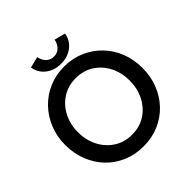

<svg xmlns="http://www.w3.org/2000/svg" viewBox="-219 -991 1165 1165"><g transform="rotate(-45 364.0 -408.0)"><path d="M131 -330.5Q131 -262.5 159.5 -207.2Q188 -152 238 -119.8Q288 -87.5 353 -87.5Q419 -87.5 468.8 -119.8Q518.5 -152 546.8 -207.2Q575 -262.5 575 -330.5Q575 -398.5 546.8 -453.5Q518.5 -508.5 468.8 -540.5Q419 -572.5 353 -572.5Q288 -572.5 238 -540.5Q188 -508.5 159.5 -453.5Q131 -398.5 131 -330.5ZM21.5 -330.5Q21.5 -402.5 46.8 -464.8Q72 -527 116.8 -573.5Q161.5 -620 222 -646Q282.5 -672 353 -672Q424.5 -672 484.8 -646Q545 -620 590 -573.5Q635 -527 659.5 -464.8Q684 -402.5 684 -330.5Q684 -258 659.8 -195.8Q635.5 -133.5 591 -86.8Q546.5 -40 486 -14Q425.5 12 353 12Q280 12 219.2 -14Q158.5 -40 114.2 -86.8Q70 -133.5 45.8 -195.8Q21.5 -258 21.5 -330.5ZM353.5 -696.5Q311 -696.5 279.8 -712.2Q248.5 -728 229.8 -753.8Q211 -779.5 207.5 -810L278.5 -828Q280.5 -813 289.2 -796.8Q298 -780.5 314 -769.2Q330 -758 353.5 -758Q376.5 -758 392.5 -769.2Q408.5 -780.5 417.2 -796.8Q426 -813 428 -828L499 -810Q495.5 -781 477.2 -755Q459 -729 427.5 -712.8Q396 -696.5 353.5 -696.5Z"/></g></svg>

Font: League Spartan Medium
Style: Regular
Weight: 500
Foundry: The League of Moveable Type
Version: Version 2.002